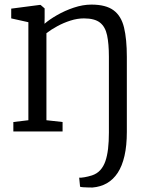

<svg xmlns="http://www.w3.org/2000/svg" viewBox="-20 -586 678 856"><path d="M392.5 250Q386.5 250 374.2 249.8Q362 249.5 351 248.8Q340 248 337 246.5L333 206Q340.5 207 356.5 204.2Q372.5 201.5 390 196Q412.5 188.5 427 172.5Q441.5 156.5 449.8 132.8Q458 109 461.8 77Q465.5 45 465.5 5.5V-333Q465.5 -390.5 457.5 -428.5Q449.5 -466.5 425.8 -485.2Q402 -504 354 -504Q325 -504 294.2 -494.2Q263.5 -484.5 235.5 -469.2Q207.5 -454 187 -438V-50L259 -42V0H39.5V-42L106.5 -50V-487L30 -504V-547.5L156.5 -564H161L179 -548.5V-508.5L178.5 -480Q199.5 -498.5 234.2 -518.5Q269 -538.5 309.2 -552Q349.5 -565.5 387.5 -565.5Q452 -565.5 486.2 -540.2Q520.5 -515 533 -463.2Q545.5 -411.5 545.5 -332V2Q545.5 63.5 535 109Q524.5 154.5 504.8 184.5Q485 214.5 456.8 230.8Q428.5 247 392.5 250Z"/></svg>

Font: Merriweather 24pt Light
Style: Regular
Weight: 300
Designer: Eben Sorkin
Foundry: Eben Sorkin
Version: Version 2.100